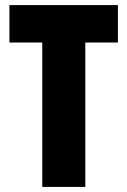

<svg xmlns="http://www.w3.org/2000/svg" viewBox="-20 -800 500 754"><path d="M315 -66H146V-633H17V-780H443V-633H315Z"/></svg>

Font: Noto Sans Malayalam UI ExtraCondensed Black
Style: Regular
Weight: 900
Width: 2
Designer: Jelle Bosma - Monotype Design Team
Foundry: Monotype Imaging Inc.
Version: Version 2.104; ttfautohint (v1.8.4.7-5d5b)